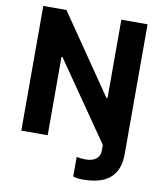

<svg xmlns="http://www.w3.org/2000/svg" viewBox="-99 -807 934 1103"><g transform="rotate(10 367.5 -255.5)"><path d="M63.2 -727.3H198.2L512.1 -269.9H518.5V-727.3H671.5V29.1Q671.5 81 656.2 116.7Q641 152.3 612.9 174.4Q584.9 196.4 545.5 206Q506 215.6 457.7 215.6Q444.6 215.6 429.9 213.8Q415.1 212 402.7 208.1V93.8Q413 96.2 427 97.7Q441.1 99.1 455.3 99.1Q474.1 99.1 489.3 95Q504.6 90.9 515.6 82.6Q526.6 74.2 532.7 61.4Q538.7 48.7 538.7 31.2V0L222.3 -457.7H217V0H63.2Z"/></g></svg>

Font: Cannonade
Style: Bold
Weight: 700
Designer: Rasmus Andersson
Foundry: rsms
Version: Version 3.012;git-f93a4a705